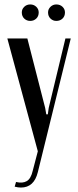

<svg xmlns="http://www.w3.org/2000/svg" viewBox="-20 -668 351 863"><path d="M103 -495 183 -183 188 -154H195L199 -183L274 -495H298L150 106Q133 175 74 175Q67 175 60.5 174Q54 173 46 171L52 150Q82 157 100.5 146Q119 135 127 100L150 12L13 -495ZM78 -612Q78 -627 89 -637.5Q100 -648 116 -648Q132 -648 143 -637.5Q154 -627 154 -612Q154 -595 143 -584.5Q132 -574 116 -574Q100 -574 89 -584.5Q78 -595 78 -612ZM196 -612Q196 -627 207 -637.5Q218 -648 233 -648Q250 -648 261 -637.5Q272 -627 272 -612Q272 -595 261 -584.5Q250 -574 233 -574Q218 -574 207 -584.5Q196 -595 196 -612Z"/></svg>

Font: Moniqa SemBd Heading
Style: Regular
Weight: 600
Designer: Rajesh Rajput
Foundry: Rajesh Rajput
Version: Version 1.000